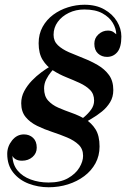

<svg xmlns="http://www.w3.org/2000/svg" viewBox="-20 -780 532 810"><path d="M185 10Q141 10 101 -5.2Q61 -20.5 35.8 -52Q10.5 -83.5 10.5 -131Q10.5 -162 30.8 -187.5Q51 -213 81 -213Q104 -213 119.5 -198.5Q135 -184 135 -157Q135 -133 117 -117.5Q99 -102 73 -102Q56.5 -102 46 -108.2Q35.5 -114.5 32.5 -123Q33.5 -85.5 54.2 -60.5Q75 -35.5 109.5 -22.8Q144 -10 185 -10Q234.5 -10 266.8 -28.2Q299 -46.5 314.8 -72.8Q330.5 -99 330.5 -122.5Q330.5 -151.5 311.8 -169.5Q293 -187.5 263.2 -200Q233.5 -212.5 200 -223.5Q166.5 -234.5 136.8 -249Q107 -263.5 88.2 -286.2Q69.5 -309 69.5 -344.5Q69.5 -371.5 82.2 -395.5Q95 -419.5 114.2 -439.5Q133.5 -459.5 154.5 -475Q175.5 -490.5 192 -500L211.5 -495Q206 -489 195 -475.8Q184 -462.5 175 -444.8Q166 -427 166 -407Q166 -374.5 183 -355.8Q200 -337 226.5 -325.5Q253 -314 283 -303.5Q313 -293 339.5 -277.2Q366 -261.5 383 -234.5Q400 -207.5 400 -162Q400 -123 382.8 -91.2Q365.5 -59.5 335.5 -37Q305.5 -14.5 266.8 -2.2Q228 10 185 10ZM323.5 -254 303.5 -261Q318 -272 335.2 -286.5Q352.5 -301 364.8 -318.2Q377 -335.5 377 -355.5Q377 -383.5 360 -400.5Q343 -417.5 316.5 -429.8Q290 -442 260 -454Q230 -466 203.5 -483Q177 -500 160 -527.2Q143 -554.5 143 -597.5Q143 -636.5 159.8 -666.8Q176.5 -697 204.5 -717.8Q232.5 -738.5 266.8 -749.2Q301 -760 336.5 -760Q385.5 -760 420.2 -740.2Q455 -720.5 473.5 -689.8Q492 -659 492 -626Q492 -580.5 475 -560.2Q458 -540 431.5 -540Q409 -540 393.5 -554.2Q378 -568.5 378 -595.5Q378 -619.5 395.5 -635.2Q413 -651 435 -651Q449.5 -651 458.5 -644.8Q467.5 -638.5 470.5 -635.5Q470 -659.5 455.8 -683.5Q441.5 -707.5 412 -723.8Q382.5 -740 335.5 -740Q300 -740 270.5 -725.8Q241 -711.5 223.5 -687.5Q206 -663.5 206 -633Q206 -606.5 224.2 -589.2Q242.5 -572 271.2 -559.5Q300 -547 332 -534.5Q364 -522 392.8 -505.2Q421.5 -488.5 439.8 -463.5Q458 -438.5 458 -400Q458 -371 444.5 -348.8Q431 -326.5 410 -309.5Q389 -292.5 365.8 -279Q342.5 -265.5 323.5 -254Z"/></svg>

Font: Bodoni Moda SC
Style: Italic
Weight: 400
Italic angle: -13°
Designer: Owen Earl
Foundry: indestructible type
Version: Version 2.005